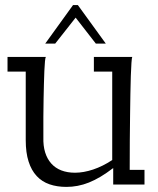

<svg xmlns="http://www.w3.org/2000/svg" viewBox="-20 -732 625 761"><path d="M504.4 -506.3Q502.4 -503.4 501 -482.9Q499.5 -462.4 498.5 -430.4Q497.6 -398.4 496.8 -358.6Q496.1 -318.8 495.6 -277.3Q494.1 -180.2 494.1 -58.6H552.7V-0.5H428.7V-65.9Q402.3 -45.9 378.7 -31.7Q355 -17.6 332.3 -8.5Q309.6 0.5 287.6 4.6Q265.6 8.8 243.2 8.8Q206.1 8.8 176.3 -1.5Q146.5 -11.7 125.5 -34.2Q104.5 -56.6 93.3 -91.8Q82 -127 82 -176.3V-448.2H9.8V-506.3H161.6Q159.7 -503.4 158.2 -488.5Q156.7 -473.6 155.8 -450.7Q154.8 -427.7 154.1 -399.4Q153.3 -371.1 152.8 -341.8Q151.4 -272.9 151.9 -187.5Q150.9 -154.3 158.9 -128.2Q167 -102.1 183.1 -84Q199.2 -65.9 223.1 -56.6Q247.1 -47.4 277.3 -47.4Q311 -47.4 349.1 -60.1Q387.2 -72.8 424.8 -97.7V-448.2H352.1V-506.3ZM359.9 -559.1 279.8 -662.1 198.7 -559.1H159.2L269.5 -711.9H288.6L399.4 -559.1Z"/></svg>

Font: Twentytwelve Slab Light
Style: TwentytwelveSlab
Weight: 300
Designer: Domenico Catapano
Version: Version 1.00 2012